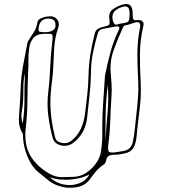

<svg xmlns="http://www.w3.org/2000/svg" viewBox="-20 -833 840 935"><path d="M304 81Q283 78 261 70.5Q239 63 218 47Q194 27 170.5 8.5Q147 -10 130 -38Q113 -68 103.5 -99.5Q94 -131 92 -165Q92 -170 92 -174.5Q92 -179 90 -183Q71 -215 72 -249.5Q73 -284 76 -318Q79 -355 80 -391.5Q81 -428 85 -464Q90 -505 98.5 -545.5Q107 -586 114 -626Q114 -629 115 -630Q129 -653 143.5 -674.5Q158 -696 162 -724Q164 -737 181 -744.5Q198 -752 218 -753.5Q238 -755 249 -747Q263 -737 265.5 -723Q268 -709 263 -696Q247 -649 244 -600.5Q241 -552 239 -503Q238 -471 233.5 -439.5Q229 -408 227 -376Q223 -322 229 -268.5Q235 -215 249 -162Q255 -142 281 -137Q307 -132 327 -147Q359 -173 374 -206.5Q389 -240 394 -279Q400 -326 405 -372Q410 -418 411 -464Q412 -516 420 -567Q428 -618 441 -668Q445 -685 456 -692Q467 -699 481 -702Q507 -707 511.5 -713Q516 -719 512 -745Q509 -778 536 -792Q541 -795 546 -798Q551 -801 556 -803Q594 -820 611 -809Q628 -798 626 -757Q626 -743 630 -738Q634 -733 649 -735Q666 -737 674 -729Q682 -721 678 -707Q662 -639 661.5 -570Q661 -501 665 -433Q668 -376 662 -320Q656 -264 649 -208Q647 -190 645.5 -171.5Q644 -153 639 -136Q630 -96 591 -87Q575 -83 559.5 -81Q544 -79 528 -79Q502 -77 498 -56Q495 -37 483 -30Q462 -16 446.5 2.5Q431 21 417 41Q399 65 372 74Q345 83 304 81ZM611 -756Q613 -791 600.5 -799Q588 -807 557 -792Q553 -790 551 -788Q518 -769 531 -728Q538 -709 550.5 -713.5Q563 -718 573 -719Q599 -722 604.5 -728Q610 -734 611 -756ZM168 -695Q167 -684 169.5 -681Q172 -678 182 -677Q212 -674 230.5 -681.5Q249 -689 250 -705Q253 -739 224 -742Q173 -747 168 -695ZM507 -126Q505 -100 510 -94.5Q515 -89 540 -91Q551 -93 562 -94.5Q573 -96 584 -98Q618 -105 627 -142Q634 -175 637 -208Q640 -241 644 -275Q649 -316 652 -358Q655 -400 653 -441Q649 -506 649 -570.5Q649 -635 662 -699Q668 -732 636 -723Q625 -719 614 -715.5Q603 -712 591 -710Q582 -708 579 -700Q554 -645 533.5 -588.5Q513 -532 520 -468Q522 -443 523.5 -418Q525 -393 523 -367Q519 -306 517 -245.5Q515 -185 507 -126ZM105 -206Q97 -127 128.5 -74Q160 -21 223 14Q252 30 282 29.5Q312 29 343 28Q373 26 400 8.5Q427 -9 446.5 -36Q466 -63 471 -91Q476 -120 477.5 -149.5Q479 -179 478 -208Q478 -272 482.5 -335Q487 -398 491 -461Q491 -464 491.5 -467Q492 -470 493 -473Q504 -528 518.5 -581Q533 -634 557 -684Q570 -708 543 -704Q527 -701 511.5 -698Q496 -695 480 -692Q462 -689 456 -670Q442 -623 432.5 -575Q423 -527 423 -478Q422 -423 416 -368Q410 -313 404 -258Q395 -181 335 -136Q318 -124 297 -123Q276 -122 259 -132Q242 -142 237 -160Q222 -215 215 -271.5Q208 -328 215 -384Q222 -444 224.5 -504.5Q227 -565 234 -625Q237 -649 236 -658Q235 -667 225 -668Q215 -669 191 -668Q157 -667 141 -646Q125 -625 122 -597Q118 -569 118.5 -541Q119 -513 117 -485Q114 -414 113.5 -343.5Q113 -273 105 -206ZM102 -475Q94 -445 94 -414Q94 -383 93 -352Q92 -322 86.5 -292Q81 -262 90 -231Q100 -292 99 -353Q98 -414 102 -475ZM505 -419Q496 -351 494.5 -282.5Q493 -214 494 -145Q497 -213 503.5 -281.5Q510 -350 505 -419ZM416 16Q391 29 367 34.5Q343 40 318 42Q295 43 271.5 41Q248 39 222 30Q252 58 290.5 65.5Q329 73 363.5 60.5Q398 48 416 16Z"/></svg>

Font: Rock 3D
Style: Regular
Weight: 400
Version: Version 1.000